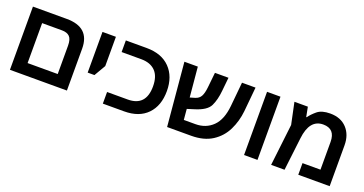

<svg xmlns="http://www.w3.org/2000/svg" viewBox="-34 -1158 3237 1707"><g transform="rotate(20 1584.5 -304.5)"><path d="M67 0H606V-396Q606 -598 387 -598H67ZM194 -110V-488H381Q430 -488 454.5 -463.5Q479 -439 479 -378V-110Z M725 -213V-598H852V-321L789 -213Z M946 0H1147Q1288 0 1365.5 -80Q1443 -160 1443 -299Q1443 -436 1364 -517Q1285 -598 1142 -598H946V-488H1132Q1218 -488 1265.5 -440Q1313 -392 1313 -296Q1313 -110 1141 -110H946Z M2151 -367 2173 -598H2045L2023 -370Q2010 -237 1945 -173.5Q1880 -110 1781 -110H1672L1663 -211L1724 -230Q1839 -264 1867.5 -324Q1896 -384 1904 -469L1917 -598H1789L1774 -454Q1768 -398 1752 -369Q1736 -340 1700 -329L1653 -315L1627 -598H1500L1554 0H1781Q1901 0 1980 -51Q2059 -102 2100 -186Q2141 -270 2151 -367Z M2282 0V-598H2409V0Z M2877 -609Q2797 -609 2755.5 -574.5Q2714 -540 2690 -506H2686L2668 -598H2541L2584 -394L2538 0H2665L2702 -311Q2723 -496 2852 -496Q2965 -496 2965 -372V-110H2795V0H3092V-386Q3092 -486 3034.5 -547.5Q2977 -609 2877 -609Z"/></g></svg>

Font: Noto Sans Hebrew Semi
Style: Regular
Weight: 600
Designer: Monotype Design Team
Foundry: Monotype Imaging Inc.
Version: Version 1.902